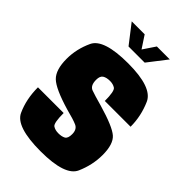

<svg xmlns="http://www.w3.org/2000/svg" viewBox="-252 -959 1059 1059"><g transform="rotate(45 278.0 -429.0)"><path d="M211 -749H337L422.5 -859.5H321.5L273.5 -788L226.5 -859.5H125.5ZM277 3Q467.5 3 500.5 -72Q533.5 -147 533.5 -224.5Q533.5 -309 496.8 -341Q460 -373 334.5 -409.5Q271 -427 242.8 -437.2Q214.5 -447.5 214.5 -493Q214.5 -522.5 230.5 -532.5Q246.5 -542.5 273.5 -542.5Q297.5 -542.5 314.2 -531.5Q331 -520.5 331 -444H532Q532 -527 497.8 -604.5Q463.5 -682 275.5 -682Q85.5 -682 51.5 -609Q17.5 -536 17.5 -459.5Q17.5 -374 55.2 -337.5Q93 -301 218.5 -264Q279.5 -248.5 306.5 -236.5Q333.5 -224.5 333.5 -187Q333.5 -154 317.5 -145.2Q301.5 -136.5 276 -136.5Q251 -136.5 234.2 -147.5Q217.5 -158.5 217.5 -236.5H17Q17 -144.5 50.8 -70.8Q84.5 3 277 3Z"/></g></svg>

Font: Anybody Condensed Black
Style: Regular
Weight: 900
Width: 3
Designer: Tyler Finck
Foundry: Etcetera Type Company
Version: Version 1.113;gftools[0.9.25]